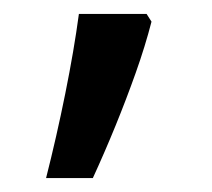

<svg xmlns="http://www.w3.org/2000/svg" viewBox="-20 -136 303 275"><path d="M190 -116 197 -105Q188 -70 174.5 -32Q161 6 145.5 44Q130 82 113 119H46Q61 60 73.5 -2Q86 -64 93 -116Z"/></svg>

Font: lkannada85
Style: Book
Weight: 400
Designer: Jelle Bosma - Monotype Design Team
Foundry: Monotype Imaging Inc.
Version: Version 2.003